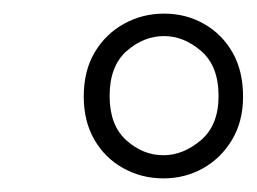

<svg xmlns="http://www.w3.org/2000/svg" viewBox="-20 -732 377 282"><path d="M220 -470Q188 -470 161 -485Q134 -500 118.5 -527Q103 -554 103 -590Q103 -628 119 -655Q135 -682 162 -697Q189 -712 221 -712Q253 -712 279.5 -697Q306 -682 321.5 -655Q337 -628 337 -590Q337 -554 321 -527Q305 -500 278.5 -485Q252 -470 220 -470ZM220 -504Q249 -504 275 -526Q301 -548 301 -591Q301 -635 275.5 -657Q250 -679 221 -679Q191 -679 166 -657Q141 -635 141 -591Q141 -548 165.5 -526Q190 -504 220 -504Z"/></svg>

Font: DM Sans Thin
Style: Italic
Weight: 250
Italic angle: -10°
Designer: Colophon Foundry, Jonny Pinhorn
Foundry: Colophon Foundry
Version: Version 4.004;gftools[0.9.30]